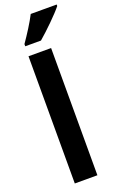

<svg xmlns="http://www.w3.org/2000/svg" viewBox="-184 -1028 678 1078"><g transform="rotate(-20 155.5 -489.5)"><path d="M311 -970V-979H156C133 -934 99 -881 65 -832V-819H159C207 -860 281 -932 311 -970ZM198 0V-760H63V0Z"/></g></svg>

Font: Noto Sans Ethiopic Condensed
Style: Bold
Weight: 700
Width: 3
Designer: Monotype Design Team
Foundry: Monotype Imaging Inc.
Version: Version 2.102